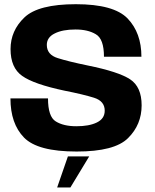

<svg xmlns="http://www.w3.org/2000/svg" viewBox="-20 -700 722 892"><path d="M336 4C453.5 4 533 -16.5 575 -58.5C617 -100 638 -151 638 -210.5C638 -268 620 -308 584.5 -331.5C549 -355 483 -376.5 386.5 -396C328.5 -408 283 -419 248.5 -430C214.5 -440.5 197.5 -461 197.5 -491.5C197.5 -514.5 209.5 -532.5 234 -544.5C258.5 -557 290.5 -563 331 -563C368.5 -563 400 -556 425 -541C450.5 -526.5 463 -491.5 463 -436.5H637C637 -510.5 615.5 -569.5 573 -614C530 -658.5 450 -680.5 332.5 -680.5C216 -680.5 136.5 -660 93.5 -619C50.5 -578 29 -529 29 -472C29 -414 47 -372.5 83.5 -347C119.5 -321.5 184.5 -299 278.5 -279C337 -267.5 383 -256.5 416.5 -246C450 -235.5 466.5 -215.5 466.5 -186C466.5 -161 454.5 -143 430 -131C405.5 -119 374 -113.5 334.5 -113.5C295 -113.5 263 -121 239 -136C215 -150.5 203 -186.5 203 -243H28.5C28.5 -165 49.5 -104 91.5 -61C134 -17.5 215 4 336 4ZM245.5 171H307L394.5 26.5H295.5Z"/></svg>

Font: Anybody
Style: Bold
Weight: 700
Designer: Tyler Finck
Foundry: Etcetera Type Company
Version: Version 1.110